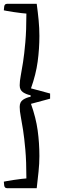

<svg xmlns="http://www.w3.org/2000/svg" viewBox="-32 -751 324 1004"><path d="M5 233Q-8 233 -10 219Q-12 205 -12 199Q-12 199 3 196Q18 193 39.5 190Q61 187 80 184.5Q99 182 106 182Q106 93 100.5 31.5Q95 -30 88.5 -72Q82 -114 76.5 -142Q71 -170 71 -192Q71 -218 88.5 -229.5Q106 -241 128 -245V-253Q106 -257 88.5 -268.5Q71 -280 71 -305Q71 -327 76.5 -355.5Q82 -384 88.5 -426Q95 -468 100.5 -530Q106 -592 106 -680Q99 -680 80 -682.5Q61 -685 39.5 -688Q18 -691 3 -694Q-12 -697 -12 -697Q-12 -703 -10 -717Q-8 -731 5 -731H160Q166 -687 170 -645.5Q174 -604 174 -563Q174 -496 165 -429Q156 -362 130 -289L230 -262V-235L130 -208Q156 -135 165 -69Q174 -3 174 65Q174 105 169.5 147Q165 189 160 233Z"/></svg>

Font: Mate
Style: Regular
Weight: 400
Designer: Eduardo Rodriguez Tunni
Foundry: Eduardo Rodriguez Tunni
Version: Version 1.003; ttfautohint (v1.8.4.7-5d5b);gftools[0.9.24]